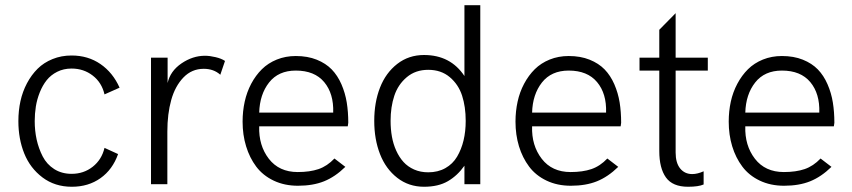

<svg xmlns="http://www.w3.org/2000/svg" viewBox="-20 -710 3283 740"><path d="M256.8 9.8Q191.4 9.8 143.8 -26.1Q96.2 -62 73.5 -118.4Q50.8 -174.8 50.8 -243.2Q50.8 -283.2 58.8 -320.1Q66.9 -356.9 84 -389.2Q101.1 -421.4 125 -445.1Q148.9 -468.8 182.6 -482.4Q216.3 -496.1 255.9 -496.1Q319.3 -496.1 367.2 -463.1Q415 -430.2 440.9 -372.1L382.8 -346.2Q372.1 -392.1 337.2 -418.9Q302.2 -445.8 255.9 -445.8Q225.1 -445.8 200.4 -433.3Q175.8 -420.9 159.9 -400.9Q144 -380.9 133.3 -354Q122.6 -327.1 118.2 -299.6Q113.8 -272 113.8 -243.2Q113.8 -206.1 121.3 -171.9Q128.9 -137.7 144.5 -107.2Q160.2 -76.7 189 -58.3Q217.8 -40 255.9 -40Q302.7 -40 337.4 -67.4Q372.1 -94.7 382.8 -140.1L435.1 -116.2Q414.1 -56.6 367.4 -23.4Q320.8 9.8 256.8 9.8Z M562 0V-487.8H626V-390.1Q636.2 -436 679.4 -465.6Q722.7 -495.1 770 -495.1Q788.6 -495.1 811 -489.7Q833.5 -484.4 847.2 -475.1L829.1 -421.9Q803.7 -444.8 765.1 -444.8Q719.2 -444.8 687 -411.4Q654.8 -377.9 639.9 -324.5Q625 -271 625 -203.1V0Z M1128.4 5.9Q1076.2 5.9 1034.7 -13.9Q993.2 -33.7 967.5 -67.9Q941.9 -102.1 928.5 -146.2Q915 -190.4 915 -241.2Q915 -281.2 923.1 -318.1Q931.2 -355 948.2 -387.2Q965.3 -419.4 989.3 -443.1Q1013.2 -466.8 1046.9 -480.5Q1080.6 -494.1 1120.1 -494.1Q1165.5 -494.1 1200.7 -480Q1235.8 -465.8 1258.5 -442.4Q1281.2 -418.9 1295.9 -385.3Q1310.5 -351.6 1316.4 -315.2Q1322.3 -278.8 1322.3 -236.8L1320.3 -223.1H979Q976.6 -149.4 1016.1 -98.1Q1055.7 -46.9 1127.4 -46.9Q1174.3 -46.9 1207.8 -58.3Q1241.2 -69.8 1269 -99.1L1311 -66.9Q1271.5 -28.3 1228.8 -11.2Q1186 5.9 1128.4 5.9ZM979 -275.9H1264.2Q1266.6 -349.1 1229.5 -393.6Q1192.4 -438 1120.1 -438Q1053.2 -438 1017.1 -392.1Q981 -346.2 979 -275.9Z M1770 -689.9H1831.1V0H1770V-71.3Q1743.2 -33.2 1706.3 -11.7Q1669.4 9.8 1614.3 9.8Q1555.2 9.8 1511 -24.7Q1466.8 -59.1 1444.6 -116.2Q1422.4 -173.3 1422.4 -244.1Q1422.4 -315.4 1444.6 -372.3Q1466.8 -429.2 1511 -463.6Q1555.2 -498 1614.3 -498Q1716.3 -498 1770 -417ZM1630.4 -45.9Q1668 -45.9 1696.5 -62Q1725.1 -78.1 1741.7 -106.2Q1758.3 -134.3 1766.6 -168.9Q1774.9 -203.6 1774.9 -244.1Q1774.9 -298.3 1761 -341.3Q1747.1 -384.3 1713.6 -412.6Q1680.2 -440.9 1630.4 -440.9Q1581.5 -440.9 1547.9 -412.6Q1514.2 -384.3 1499.8 -341.1Q1485.4 -297.9 1485.4 -244.1Q1485.4 -212.4 1490.5 -183.6Q1495.6 -154.8 1507.1 -129.4Q1518.6 -104 1535.2 -85.7Q1551.8 -67.4 1576.2 -56.6Q1600.6 -45.9 1630.4 -45.9Z M2180.2 5.9Q2127.9 5.9 2086.4 -13.9Q2044.9 -33.7 2019.3 -67.9Q1993.7 -102.1 1980.2 -146.2Q1966.8 -190.4 1966.8 -241.2Q1966.8 -281.2 1974.9 -318.1Q1982.9 -355 2000 -387.2Q2017.1 -419.4 2041 -443.1Q2064.9 -466.8 2098.6 -480.5Q2132.3 -494.1 2171.9 -494.1Q2217.3 -494.1 2252.4 -480Q2287.6 -465.8 2310.3 -442.4Q2333 -418.9 2347.7 -385.3Q2362.3 -351.6 2368.2 -315.2Q2374 -278.8 2374 -236.8L2372.1 -223.1H2030.8Q2028.3 -149.4 2067.9 -98.1Q2107.4 -46.9 2179.2 -46.9Q2226.1 -46.9 2259.5 -58.3Q2293 -69.8 2320.8 -99.1L2362.8 -66.9Q2323.2 -28.3 2280.5 -11.2Q2237.8 5.9 2180.2 5.9ZM2030.8 -275.9H2315.9Q2318.4 -349.1 2281.2 -393.6Q2244.1 -438 2171.9 -438Q2105 -438 2068.8 -392.1Q2032.7 -346.2 2030.8 -275.9Z M2631.8 9.8Q2572.3 9.8 2546.6 -26.1Q2521 -62 2521 -127.9V-438H2444.8V-487.8H2521V-595.2L2584 -659.2V-487.8H2708V-438H2584V-122.1Q2584 -82 2601.6 -60.5Q2619.1 -39.1 2647.9 -39.1Q2668 -39.1 2691.9 -49.8V1Q2671.9 9.8 2631.8 9.8Z M3002 5.9Q2949.7 5.9 2908.2 -13.9Q2866.7 -33.7 2841.1 -67.9Q2815.4 -102.1 2802 -146.2Q2788.6 -190.4 2788.6 -241.2Q2788.6 -281.2 2796.6 -318.1Q2804.7 -355 2821.8 -387.2Q2838.9 -419.4 2862.8 -443.1Q2886.7 -466.8 2920.4 -480.5Q2954.1 -494.1 2993.7 -494.1Q3039.1 -494.1 3074.2 -480Q3109.4 -465.8 3132.1 -442.4Q3154.8 -418.9 3169.4 -385.3Q3184.1 -351.6 3189.9 -315.2Q3195.8 -278.8 3195.8 -236.8L3193.8 -223.1H2852.5Q2850.1 -149.4 2889.6 -98.1Q2929.2 -46.9 3001 -46.9Q3047.9 -46.9 3081.3 -58.3Q3114.7 -69.8 3142.6 -99.1L3184.6 -66.9Q3145 -28.3 3102.3 -11.2Q3059.6 5.9 3002 5.9ZM2852.5 -275.9H3137.7Q3140.1 -349.1 3103 -393.6Q3065.9 -438 2993.7 -438Q2926.8 -438 2890.6 -392.1Q2854.5 -346.2 2852.5 -275.9Z"/></svg>

Font: HK Grotesk Light
Style: Regular
Weight: 300
Designer: Alfredo Marco Pradil and Stefan Peev
Foundry: Hanken Design Co.
Version: Version 1.045;PS 001.045;hotconv 1.0.88;makeotf.lib2.5.64775